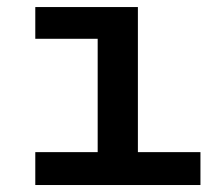

<svg xmlns="http://www.w3.org/2000/svg" viewBox="-20 -530 640 550"><path d="M81.1 0V-94.2H259.8V-418.9H81.1V-509.8H375V-94.2H554.2V0Z"/></svg>

Font: Office Code Pro Medium
Style: Regular
Weight: 500
Designer: Nathan Rutzky & Paul D. Hunt
Foundry: Adobe Systems Incorporated
Version: Version 1.004;PS 001.004;hotconv 1.0.70;makeotf.lib2.5.58329